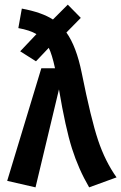

<svg xmlns="http://www.w3.org/2000/svg" viewBox="-20 -792 522 827"><path d="M332 -478Q372 -279 402.5 -188Q433 -97 482 -28L364 15Q318 -64 290 -152.5Q262 -241 234 -407L133 15L11 -13L158 -498H217Q204 -558 190 -586L135 -528L67 -571L137 -645Q109 -662 59 -671L74 -755Q160 -739 208 -708L272 -772L328 -715L266 -652Q309 -592 332 -478Z"/></svg>

Font: Fira Sans Condensed Medium
Style: Regular
Weight: 500
Width: 3
Designer: Carrois Corporate & Edenspiekermann AG
Foundry: Carrois Corporate GbR & Edenspiekermann AG
Version: Version 4.203;PS 004.203;hotconv 1.0.88;makeotf.lib2.5.64775